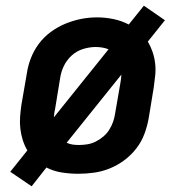

<svg xmlns="http://www.w3.org/2000/svg" viewBox="-20 -602 640 674"><path d="M91 52 16 1 76 -74Q66 -91 60 -110Q54 -129 51.5 -149.5Q49 -170 50.5 -191Q52 -212 55 -233L74 -343Q78 -371 88.5 -398Q99 -425 116.5 -448.5Q134 -472 158.5 -490Q183 -508 210 -519Q237 -530 264.5 -535.5Q292 -541 321 -541Q350 -541 378.5 -535Q407 -529 432 -516L485 -582L559 -531L499 -456Q509 -439 515.5 -420Q522 -401 524.5 -380.5Q527 -360 525 -339Q523 -318 520 -297L502 -187Q497 -159 487 -132Q477 -105 459 -81.5Q441 -58 417 -40Q393 -22 366 -11Q339 0 311 4Q283 8 255 8Q226 8 197 3.5Q168 -1 143 -14ZM169 -190 361 -429Q351 -433 339.5 -435Q328 -437 316 -437Q294 -437 271.5 -430Q249 -423 231.5 -407Q214 -391 204 -370Q194 -349 191 -327L173 -217Q171 -210 170.5 -203.5Q170 -197 169 -190ZM257 -93Q272 -93 287 -95.5Q302 -98 316 -105Q330 -112 342.5 -122.5Q355 -133 363.5 -146.5Q372 -160 377 -174.5Q382 -189 384 -203L403 -313Q404 -320 405 -326.5Q406 -333 406 -340Q406 -340 406 -340Q406 -340 406 -340L214 -101Q224 -96 235 -94.5Q246 -93 257 -93Z"/></svg>

Font: Iosevka Curly Extended Oblique
Style: Bold
Weight: 700
Width: 7
Italic angle: -9°
Monospace: yes
Designer: Belleve Invis
Foundry: Belleve Invis
Version: Version 11.1.0; ttfautohint (v1.8.3)